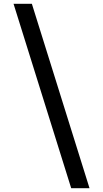

<svg xmlns="http://www.w3.org/2000/svg" viewBox="-20 -843 540 1006"><path d="M353 143H449L147 -823H51Z"/></svg>

Font: Iosevka SS08 Medium
Style: Regular
Weight: 500
Monospace: yes
Designer: Belleve Invis
Foundry: Belleve Invis
Version: Version 3.4.3; ttfautohint (v1.8.3)